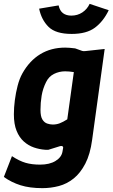

<svg xmlns="http://www.w3.org/2000/svg" viewBox="-44 -768 588 996"><path d="M176 208Q110 208 62.5 193Q15 178 -24 150L18 42Q56 67 88.5 76.5Q121 86 164 86Q213 86 244 67Q275 48 280 19L283 2Q285 -6 280.5 -9Q276 -12 268 -10L207 9Q203 9 199.5 9Q196 9 192 9Q161 7 132 -3Q103 -13 79.5 -34Q56 -55 42 -89.5Q28 -124 28 -175Q28 -210 33 -248.5Q38 -287 47.5 -323.5Q57 -360 72 -387Q109 -453 165 -487Q221 -521 294 -521Q315 -521 346 -517L382 -504Q388 -502 398 -503L499 -514L434 -43Q424 32 398.5 81Q373 130 338 158Q303 186 261.5 197Q220 208 176 208ZM230 -122Q249 -122 266 -128.5Q283 -135 305 -149L339 -394Q326 -396 315.5 -397Q305 -398 294 -398Q263 -398 236 -384.5Q209 -371 195 -342Q178 -308 172 -271.5Q166 -235 166 -198Q166 -164 176 -148Q186 -132 201 -127Q216 -122 230 -122ZM328 -592Q245 -592 208 -628.5Q171 -665 159 -723L260 -740Q266 -712 283 -699.5Q300 -687 326 -687Q358 -687 383 -703.5Q408 -720 421 -748L520 -715Q492 -657 448.5 -624.5Q405 -592 328 -592Z"/></svg>

Font: Finlandica
Style: Italic
Weight: 400
Italic angle: -8°
Designer: Niklas Ekholm, Juho Hiilivirta, Jaakko Suomalainen
Foundry: Helsinki Type Studio
Version: Version 1.064